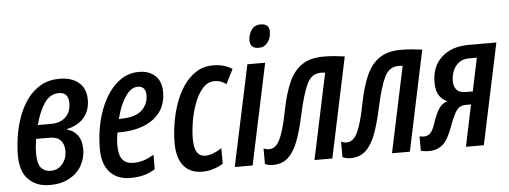

<svg xmlns="http://www.w3.org/2000/svg" viewBox="-50 -880 2716 1024"><g transform="rotate(-5 1308.5 -368.5)"><path d="M177.7 9.8Q109.9 9.8 66.2 -32.2Q22.5 -74.2 22.5 -161.6Q22.5 -209 30.5 -262.5Q38.6 -315.9 56.9 -366.9Q75.2 -418 105 -459.2Q134.8 -500.5 177.7 -525.4Q220.7 -550.3 279.3 -550.3Q343.8 -550.3 381.8 -518.1Q419.9 -485.8 419.9 -425.8Q419.9 -369.1 388.4 -331.3Q356.9 -293.5 296.9 -279.8L295.9 -276.4Q328.6 -269.5 350.6 -241.5Q372.6 -213.4 372.6 -163.6Q372.6 -117.7 350.3 -78.1Q328.1 -38.6 284.7 -14.4Q241.2 9.8 177.7 9.8ZM142.6 -314.5H214.4Q262.2 -314.5 291.3 -341.6Q320.3 -368.7 320.3 -417Q320.3 -474.6 268.6 -474.6Q222.2 -474.6 191.9 -430.9Q161.6 -387.2 142.6 -314.5ZM190.4 -65.4Q229 -65.4 253.2 -94.7Q277.3 -124 277.3 -164.6Q277.3 -199.7 258.3 -220.7Q239.3 -241.7 199.2 -241.7H127Q124 -222.7 122.1 -203.6Q120.1 -184.6 120.1 -163.1Q120.1 -108.4 138.9 -86.9Q157.7 -65.4 190.4 -65.4Z M609.9 9.8Q540 9.8 500.5 -34.2Q460.9 -78.1 460.9 -158.7Q460.9 -235.4 477.8 -305.7Q494.6 -376 526.4 -430.9Q558.1 -485.8 603 -517.8Q647.9 -549.8 704.1 -549.8Q758.3 -549.8 791 -519.3Q823.7 -488.8 823.7 -431.6Q823.7 -340.3 756.1 -289.1Q688.5 -237.8 569.8 -237.8H562.5Q555.7 -203.6 555.7 -169.9Q555.7 -116.7 575 -93Q594.2 -69.3 632.8 -69.3Q662.1 -69.3 686.5 -76.9Q710.9 -84.5 743.2 -102.5V-25.4Q712.4 -5.9 679.4 2Q646.5 9.8 609.9 9.8ZM576.2 -309.1H579.6Q663.6 -309.1 698.7 -341.8Q733.9 -374.5 733.9 -424.3Q733.9 -446.3 723.1 -459Q712.4 -471.7 690.9 -471.7Q655.3 -471.7 624.5 -427Q593.8 -382.3 576.2 -309.1Z M995.6 9.8Q930.2 9.8 895.5 -33Q860.8 -75.7 860.8 -156.2Q860.8 -204.6 869.4 -258.5Q877.9 -312.5 895.8 -364Q913.6 -415.5 942.1 -457.8Q970.7 -500 1010.3 -525.1Q1049.8 -550.3 1102.1 -550.3Q1159.7 -550.3 1203.1 -522L1164.1 -444.3Q1134.8 -465.8 1102.1 -465.8Q1064.9 -465.8 1038.1 -435.5Q1011.2 -405.3 993.7 -358.6Q976.1 -312 967.8 -261Q959.5 -210 959.5 -168.5Q959.5 -73.7 1019 -73.7Q1057.1 -73.7 1106.9 -106.4V-22.9Q1085.9 -9.3 1056.6 0.2Q1027.3 9.8 995.6 9.8Z M1352.5 -622.1Q1306.2 -622.1 1306.2 -666Q1306.2 -694.3 1322.5 -720Q1338.9 -745.6 1373 -745.6Q1418.9 -745.6 1418.9 -703.1Q1418.9 -669.9 1400.9 -646Q1382.8 -622.1 1352.5 -622.1ZM1169.4 0 1284.2 -540H1379.4L1265.1 0Z M1375 6.8Q1360.4 6.8 1350.6 4.4Q1340.8 2 1331.1 -2.4V-85.9Q1342.8 -78.6 1361.8 -78.6Q1382.3 -78.6 1399.2 -95.5Q1416 -112.3 1431.4 -156Q1446.8 -199.7 1462.4 -280.3Q1480 -369.1 1506.6 -428Q1533.2 -486.8 1577.4 -516.1Q1621.6 -545.4 1690.9 -545.4Q1722.7 -545.4 1748.5 -543Q1774.4 -540.5 1805.2 -536.6L1691.9 0H1596.2L1693.4 -459Q1681.6 -460.9 1669.9 -460.9Q1621.6 -460.9 1596.7 -410.6Q1571.8 -360.4 1547.4 -247.6Q1530.3 -167.5 1509.3 -110.6Q1488.3 -53.7 1456.5 -23.7Q1424.8 6.3 1375 6.8Z M1790 6.8Q1775.4 6.8 1765.6 4.4Q1755.9 2 1746.1 -2.4V-85.9Q1757.8 -78.6 1776.9 -78.6Q1797.4 -78.6 1814.2 -95.5Q1831.1 -112.3 1846.4 -156Q1861.8 -199.7 1877.4 -280.3Q1895 -369.1 1921.6 -428Q1948.2 -486.8 1992.4 -516.1Q2036.6 -545.4 2106 -545.4Q2137.7 -545.4 2163.6 -543Q2189.5 -540.5 2220.2 -536.6L2106.9 0H2011.2L2108.4 -459Q2096.7 -460.9 2085 -460.9Q2036.6 -460.9 2011.7 -410.6Q1986.8 -360.4 1962.4 -247.6Q1945.3 -167.5 1924.3 -110.6Q1903.3 -53.7 1871.6 -23.7Q1839.8 6.3 1790 6.8Z M2208.5 5.4Q2193.4 5.4 2182.9 3.7Q2172.4 2 2165.5 0V-77.1Q2173.8 -74.2 2189.5 -74.2Q2207.5 -74.2 2221.7 -86.7Q2235.8 -99.1 2247.1 -132.8Q2265.1 -187 2282.2 -214.1Q2299.3 -241.2 2328.6 -250.5Q2301.3 -263.2 2285.6 -287.6Q2270 -312 2270 -356.9Q2270 -442.4 2324.2 -491.2Q2378.4 -540 2467.3 -540H2617.2L2502.9 0H2407.2L2453.6 -222.7H2428.7Q2407.7 -222.7 2393.3 -214.6Q2378.9 -206.5 2365.7 -182.1Q2352.5 -157.7 2335 -109.4Q2311.5 -44.9 2282.7 -19.8Q2253.9 5.4 2208.5 5.4ZM2434.1 -291H2469.2L2506.3 -468.3H2465.3Q2431.6 -468.3 2409.9 -451.7Q2388.2 -435.1 2377.9 -409.2Q2367.7 -383.3 2367.7 -356Q2367.7 -325.2 2383.1 -308.1Q2398.4 -291 2434.1 -291Z"/></g></svg>

Font: Open Sans Condensed SemiBold
Style: Italic
Weight: 600
Width: 3
Italic angle: -12°
Designer: Monotype Design Team
Foundry: Monotype Imaging Inc.
Version: Version 3.000; ttfautohint (v1.8.4)